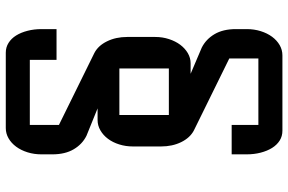

<svg xmlns="http://www.w3.org/2000/svg" viewBox="-187 -630 1001 667"><g transform="rotate(-90 313.5 -296.5)"><path d="M212.9 7.8V100.6H443.8V-0.5L193.8 -123.5Q168.5 -136.7 153.3 -167.5Q138.2 -198.2 138.2 -237.8V-335Q138.2 -360.4 145.3 -382.8Q152.3 -405.3 164.8 -421.9Q177.2 -438.5 194.1 -448.2Q210.9 -458 230 -458H270.5L175.3 -496.6Q146 -511.2 128.4 -541Q110.8 -570.8 110.8 -615.2V-652.8Q110.8 -678.7 117.9 -701.4Q125 -724.1 137.5 -741Q149.9 -757.8 166.5 -767.3Q183.1 -776.9 202.1 -776.9H463.9Q482.9 -776.9 498 -767.3Q513.2 -757.8 523.7 -741Q534.2 -724.1 540 -701.4Q545.9 -678.7 545.9 -652.8V-600.6H439V-693.4H212.9V-592.3L462.9 -469.2Q488.3 -456.1 503.4 -425.3Q518.6 -394.5 518.6 -355V-257.8Q518.6 -232.4 511.2 -210Q503.9 -187.5 491.5 -170.9Q479 -154.3 462.4 -144.5Q445.8 -134.8 426.8 -134.8H390.6L481.4 -96.2Q510.7 -81.5 528.3 -51.8Q545.9 -22 545.9 22.5V60.1Q545.9 85.9 538.8 108.6Q531.7 131.3 519.3 148.2Q506.8 165 490.2 174.6Q473.6 184.1 454.6 184.1H192.9Q173.8 184.1 158.7 174.6Q143.6 165 133.1 148.2Q122.6 131.3 116.7 108.6Q110.8 85.9 110.8 60.1V7.8ZM409.2 -210.4V-382.3H247.6V-210.4Z"/></g></svg>

Font: Atomic Age
Style: Regular
Weight: 400
Designer: James Grieshaber
Foundry: James Grieshaber
Version: Version 1.008; ttfautohint (v1.4.1) -l 6 -r 46 -G 0 -x 0 -H 